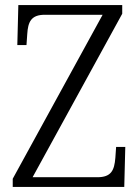

<svg xmlns="http://www.w3.org/2000/svg" viewBox="-20 -734 550 754"><path d="M30 0H468L472 -157H436L433 -114C429 -65 417 -38 362 -38H108L460 -680V-714H52L48 -557H84L87 -600C90 -648 102 -676 156 -676H383L30 -32Z"/></svg>

Font: Noto Serif Sinhala SemiCondensed Light
Style: Regular
Weight: 300
Width: 4
Designer: Jelle Bosma - Monotype Design Team
Foundry: Monotype Imaging Inc.
Version: Version 2.007